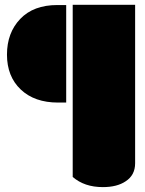

<svg xmlns="http://www.w3.org/2000/svg" viewBox="-20 -659 599 793"><path d="M216.8 -638.2H253.4V-235.4H219.7Q122.6 -235.4 65.7 -289.3Q8.8 -343.3 8.8 -433.3Q8.8 -523.4 63.5 -580.8Q118.2 -638.2 216.8 -638.2ZM280.3 71.8V-639.2H538.1V15.1Q538.1 64.5 499 89.8Q463.4 113.8 404.8 113.8Q328.6 113.8 280.3 71.8Z"/></svg>

Font: Modak
Style: Regular
Weight: 400
Version: Version 1.036;PS Version 1.000;hotconv 1.0.79;makeotf.lib2.5